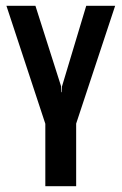

<svg xmlns="http://www.w3.org/2000/svg" viewBox="-20 -640 418 660"><path d="M135.8 0V-214.5L2.1 -620H101.8L190.1 -343L190.8 -323.1H192.4L193.1 -343L276.4 -620H375.8L241.8 -215.1V0Z"/></svg>

Font: Smooch Sans Thin
Style: Regular
Weight: 100
Designer: Robert E. Leuschke
Foundry: Robert E. Leuschke
Version: Version 1.010